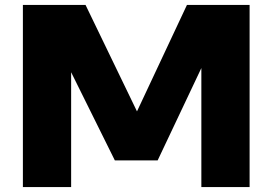

<svg xmlns="http://www.w3.org/2000/svg" viewBox="-20 -760 1107 780"><path d="M73 0V-740H327.5L536.5 -307.5L739.5 -740H994V0H798V-483.5L620.5 -108.5H446.5L269 -466.5V0Z"/></svg>

Font: Encode Sans Expanded Expanded ExtraBold
Style: Regular
Weight: 800
Width: 7
Designer: Multiple Designers
Foundry: Impallari Type
Version: Version 3.000; ttfautohint (v1.8.3) -l 8 -r 50 -G 200 -x 14 